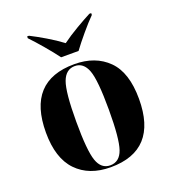

<svg xmlns="http://www.w3.org/2000/svg" viewBox="-141 -869 872 983"><g transform="rotate(-20 295.5 -378.0)"><path d="M294 10Q549 10 549 -270Q549 -414 480.5 -482Q412 -550 298 -550Q42 -550 42 -270Q42 -130 109.5 -60Q177 10 294 10ZM295 0Q246 0 226.5 -56Q207 -112 207 -270Q207 -430 227.5 -485Q248 -540 297 -540Q344 -540 364.5 -486Q385 -432 385 -270Q385 -113 365.5 -56.5Q346 0 295 0ZM247 -606H342Q367 -640 403.5 -683.5Q440 -727 469 -756V-766H459Q426 -749 379 -721.5Q332 -694 294 -666Q257 -694 210.5 -721.5Q164 -749 130 -766H120V-756Q148 -727 185 -683.5Q222 -640 247 -606Z"/></g></svg>

Font: Noto Serif Display SemiCondensed Extra
Style: Regular
Weight: 800
Width: 4
Designer: Monotype Design Team
Foundry: Monotype Imaging Inc.
Version: Version 1.900